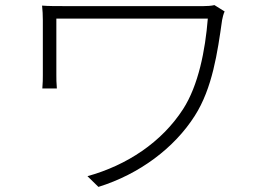

<svg xmlns="http://www.w3.org/2000/svg" viewBox="-20 -710 1040 753"><path d="M821 -690C809 -687 791 -686 777 -686H242C201 -686 169 -686 145 -688C147 -669 148 -652 148 -631V-416C148 -402 148 -384 146 -363H203C201 -384 201 -402 201 -416V-637H795C785 -512 758 -375 698 -282C614 -152 478 -62 323 -19L366 23C527 -27 664 -130 744 -256C813 -364 833 -504 851 -631C852 -638 857 -658 861 -665Z"/></svg>

Font: Genne Gothic Light
Style: Regular
Weight: 300
Designer: Ryoko NISHIZUKA (kana & ideographs); Paul D. Hunt (Latin, Greek & Cyrillic); Wenlong ZHANG (bopomofo); Sandoll Communica
Foundry: Adobe Systems Incorporated
Version: Version 1.004;PS 1.004;hotconv 16.6.51;makeotf.lib2.5.65220